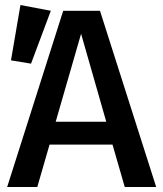

<svg xmlns="http://www.w3.org/2000/svg" viewBox="-20 -751 655 771"><path d="M431.8 -170.3H179L129.7 0H8.7L233.8 -707.7H381.5L607.2 0H481ZM203.6 -262.1H406.7L305.6 -615.4ZM62.1 -730.8 184.1 -707.7 104.6 -495.4 24.1 -508.7Z"/></svg>

Font: Fira Code Medium
Style: Regular
Weight: 500
Designer: Carrois Corporate, Edenspiekermann AG, Nikita Prokopov
Foundry: Carrois Corporate, Edenspiekermann AG, Nikita Prokopov
Version: Version 6.002